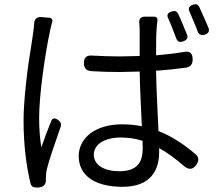

<svg xmlns="http://www.w3.org/2000/svg" viewBox="-20 -828 1020 888"><path d="M107 -500C98 -425 89 -342 89 -270C89 -149 104 -50 121 20C126 39 139 40 159 39C180 37 194 25 192 4C192 3 192 3 192 2C192 -10 193 -29 196 -42C206 -86 237 -174 260 -240C265 -253 261 -264 250 -272C234 -284 223 -284 216 -266C201 -229 183 -182 171 -146C164 -194 161 -235 161 -283C161 -392 190 -587 210 -678C212 -691 217 -711 222 -728C224 -737 219 -745 208 -746L183 -748L172 -749C152 -751 139 -740 138 -720C137 -707 136 -694 134 -681C129 -641 117 -574 107 -500ZM825 -716C818 -733 811 -750 804 -764C797 -777 788 -779 774 -775C756 -769 750 -760 758 -743C764 -730 770 -715 776 -700C783 -683 789 -667 795 -651C801 -634 811 -631 828 -637C844 -643 851 -652 845 -668C839 -683 832 -700 825 -716ZM924 -746C916 -763 909 -780 902 -795C895 -809 886 -811 872 -806C854 -800 849 -790 857 -773C863 -760 869 -745 875 -730C882 -715 889 -698 894 -683C900 -667 912 -663 928 -668C945 -674 950 -684 944 -700C938 -714 931 -730 924 -746ZM449 -171C471 -184 502 -192 538 -192C573 -192 608 -187 639 -177L640 -143C640 -111 634 -83 617 -65C601 -47 574 -36 533 -36C463 -36 414 -63 414 -113C414 -137 427 -157 449 -171ZM626 -629V-569L533 -567C489 -567 447 -569 405 -571C380 -573 368 -561 368 -536C368 -513 380 -500 403 -499C447 -496 488 -495 532 -495L626 -497C627 -416 633 -320 636 -244C608 -250 577 -253 545 -253C417 -253 344 -187 344 -106C344 -18 416 36 547 36C679 36 716 -43 716 -124V-143C754 -122 792 -94 830 -61C851 -42 872 -42 888 -66C901 -86 901 -101 883 -116C837 -155 781 -195 713 -222C710 -304 703 -402 702 -501C749 -504 795 -509 839 -515C861 -518 871 -531 871 -553C871 -581 859 -593 832 -588C791 -581 747 -576 702 -572C702 -619 702 -665 704 -691C705 -705 706 -718 708 -732C710 -744 704 -751 692 -751H666H649C632 -751 623 -741 624 -724C625 -712 626 -699 626 -690Z"/></svg>

Font: GenSenRounded2 TW R
Style: Regular
Weight: 400
Version: Version 2.100;PS 2.1;hotconv 16.6.51;makeotf.lib2.5.65220 DE